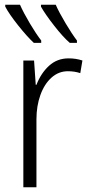

<svg xmlns="http://www.w3.org/2000/svg" viewBox="-20 -786 379 806"><path d="M326 -532 317 -479Q293 -487 265 -487Q226 -487 196 -460Q166 -433 149.5 -387Q133 -341 133 -285V0H78V-532H123L130 -430H133Q152 -479 186 -510Q220 -541 268 -541Q299 -541 326 -532ZM153 -616V-606H122Q94 -632 56.5 -679Q19 -726 2 -758V-766H64Q79 -732 105.5 -687.5Q132 -643 153 -616ZM303 -616V-606H273Q245 -630 207.5 -678Q170 -726 152 -758V-766H214Q228 -734 255.5 -688Q283 -642 303 -616Z"/></svg>

Font: Noto Sans UI NarrowLight
Style: Regular
Weight: 300
Width: 4
Designer: Monotype Design Team
Foundry: Monotype Imaging Inc.
Version: Version 1.001